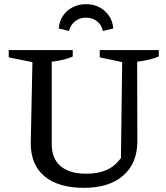

<svg xmlns="http://www.w3.org/2000/svg" viewBox="-20 -894 800 924"><path d="M384 10Q261 10 194.5 -45.5Q128 -101 128 -204L136 -595L22 -618V-653H330V-622Q310 -613 286 -607Q262 -601 229 -597V-200Q229 -131 271.5 -94.5Q314 -58 395 -58Q453 -58 493 -76Q533 -94 562 -133L568 -595L460 -618V-653H744V-622Q722 -613 696.5 -607Q671 -601 640 -597L641 -215Q641 -108 573 -49Q505 10 384 10ZM394 -874Q431 -874 459.5 -858.5Q488 -843 505.5 -816.5Q523 -790 525 -757L475 -745Q470 -773 447.5 -791Q425 -809 394 -809Q362 -809 340.5 -791Q319 -773 312 -745L263 -757Q265 -790 282 -816.5Q299 -843 328.5 -858.5Q358 -874 394 -874Z"/></svg>

Font: Piazzolla 24pt Medium
Style: Regular
Weight: 500
Designer: Juan Pablo del Peral
Foundry: Huerta Tipografica
Version: Version 2.005